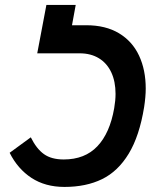

<svg xmlns="http://www.w3.org/2000/svg" viewBox="-20 -745 640 776"><path d="M19 -127.5 104.5 -190Q127.5 -143.5 157.8 -122Q188 -100.5 237.5 -100.5Q323 -100.5 373.5 -153.8Q424 -207 441.5 -307.5Q447 -339.5 447 -365.5Q447 -415.5 429.8 -452.5Q412.5 -489.5 379.8 -509.5Q347 -529.5 302 -529.5H130.5L167.5 -725H286L271 -643H328.5Q407 -643 461 -610.5Q515 -578 542 -520.2Q569 -462.5 569 -387Q569 -354.5 562.5 -312Q543.5 -195 500.2 -123.8Q457 -52.5 392.5 -21Q328 10.5 240.5 10.5Q163 10.5 107.2 -26Q51.5 -62.5 19 -127.5Z"/></svg>

Font: JuliaMono ExtraBoldItalic
Style: Regular
Weight: 800
Italic angle: -9°
Monospace: yes
Designer: cormullion
Foundry: corm
Version: Version 0.049; ttfautohint (v1.8.4)